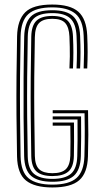

<svg xmlns="http://www.w3.org/2000/svg" viewBox="-20 -827 456 854"><path d="M213 6.8Q133.9 6.8 95.7 -24Q57.4 -54.7 55.8 -131.1Q53.9 -225.4 53.3 -312.6Q52.6 -399.9 53.4 -486.7Q54.1 -573.4 56 -665.9Q57.7 -738.1 92.2 -772.4Q126.7 -806.8 212.4 -806.8Q292.6 -806.8 328.6 -774.7Q364.6 -742.5 368 -669Q369.8 -628.2 369.8 -595.8Q369.8 -563.4 368 -522.5H352.1Q353.5 -555.5 353.8 -589.9Q354.1 -624.4 352.1 -668.5Q349.2 -738.4 315.1 -766.3Q281 -794.2 212.4 -794.2Q139.5 -794.2 106.4 -764.6Q73.2 -735 71.6 -665.2Q69.7 -574.6 69.1 -484.6Q68.4 -394.6 69.2 -306.2Q70 -217.8 71.6 -131.5Q73.1 -62.1 107.3 -34Q141.5 -5.8 213 -5.8Q287.2 -5.8 320.2 -35.1Q353.3 -64.4 355.4 -131.5Q356.3 -161.5 356.7 -190.4Q357.1 -219.4 357 -251.7Q356.9 -283.9 356.1 -323.2H214.4V-336.9H371.6Q373 -273.5 372.9 -228Q372.7 -182.4 371.2 -131.1Q369 -57.3 332.3 -25.3Q295.6 6.8 213 6.8ZM213 -18.5Q148.7 -18.5 118.8 -44.4Q88.9 -70.4 87.4 -132.5Q85.6 -218.1 84.9 -304.4Q84.3 -390.7 84.9 -480.3Q85.6 -570 87.7 -665.3Q89.3 -724.5 116.7 -753Q144.2 -781.5 212.4 -781.5Q275.8 -781.5 304.7 -755.2Q333.6 -728.8 336.3 -667.8Q338.1 -627 338.1 -594.8Q338.1 -562.6 336.3 -522.5H320.4Q322.2 -561.8 322.2 -594Q322.3 -626.2 320.5 -666.4Q317.9 -722.2 292.4 -745.4Q267 -768.7 212.4 -768.7Q153.6 -768.7 129.2 -743.6Q104.8 -718.5 103.5 -664.9Q101.5 -571.7 100.8 -483.8Q100.1 -396 100.8 -309.2Q101.4 -222.4 103.3 -132.2Q104.7 -75.6 131.7 -53.4Q158.7 -31.3 213 -31.3Q269.4 -31.3 295.8 -54.3Q322.2 -77.4 323.7 -132.6Q324.6 -166.4 325 -202.3Q325.4 -238.2 324.8 -295.6H214.4V-309.4H340.6Q341.1 -264.7 341 -218.6Q340.8 -172.5 339.6 -132.2Q337.7 -70.8 308 -44.6Q278.2 -18.5 213 -18.5ZM213 -43.9Q165.8 -43.9 143 -63.8Q120.3 -83.7 119.1 -132.6Q117.4 -220.9 116.7 -307.5Q115.9 -394.1 116.6 -482.4Q117.3 -570.7 119.1 -664.2Q120.3 -714.3 142.5 -735.2Q164.8 -756.1 212.4 -756.1Q259.5 -756.1 280.9 -735.1Q302.4 -714.1 304.6 -665.6Q306.4 -626.3 306.4 -594Q306.4 -561.8 304.6 -522.5H288.8Q290.3 -554 290.6 -576Q290.8 -598 290.3 -618.4Q289.8 -638.8 288.8 -665.1Q287 -704.8 270.5 -724.1Q254 -743.4 212.4 -743.4Q172.2 -743.4 154 -724.8Q135.9 -706.2 135 -661.9Q133.1 -573.7 132.4 -484.6Q131.8 -395.5 132.6 -307.3Q133.3 -219.1 135 -133.4Q135.8 -91.3 154.6 -73.9Q173.4 -56.6 213 -56.6Q254.9 -56.6 273.3 -74.9Q291.6 -93.2 292.8 -134.3Q293.5 -163.2 293.5 -196.5Q293.5 -229.8 292.8 -268.1H214.4V-281.9H309Q309.5 -234.5 309.4 -196.7Q309.3 -158.8 308.6 -133.3Q307.4 -83.7 283.9 -63.8Q260.5 -43.9 213 -43.9Z"/></svg>

Font: Big Shoulders Inline Text Thin
Style: Regular
Weight: 100
Designer: Patric King
Foundry: XO Type Co
Version: Version 2.002